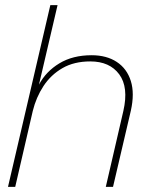

<svg xmlns="http://www.w3.org/2000/svg" viewBox="-20 -724 577 744"><path d="M11 0 175 -704H203L131 -396Q158 -447 210 -478.5Q262 -510 335 -510Q393 -510 432.5 -484Q472 -458 487 -410Q502 -362 487 -295L418 0H390L458 -294Q479 -386 442 -436Q405 -486 330 -486Q267 -486 222 -460Q177 -434 148.5 -390.5Q120 -347 107 -294L39 0Z"/></svg>

Font: Prodigy Sans ExtraLight
Style: Italic
Weight: 200
Italic angle: -13°
Designer: Wei Huang
Foundry: Wei Huang
Version: Version 1.003; ttfautohint (v1.8.3)